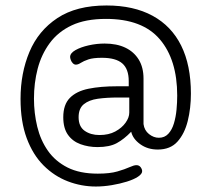

<svg xmlns="http://www.w3.org/2000/svg" viewBox="-20 -578 759 701"><path d="M330 103Q277 103 227.5 84Q178 65 139 26Q100 -13 77.5 -73.5Q55 -134 55 -217Q55 -311 87.5 -388.5Q120 -466 189.5 -512Q259 -558 369 -558Q468 -558 537 -520.5Q606 -483 641.5 -411.5Q677 -340 677 -236Q677 -183 665.5 -136.5Q654 -90 628 -61Q602 -32 556 -32Q519 -32 492 -51.5Q465 -71 459 -97Q433 -70 406.5 -55.5Q380 -41 336 -41Q303 -41 274 -51.5Q245 -62 228 -86Q211 -110 211 -150Q211 -196 235 -220.5Q259 -245 303 -254Q347 -263 407 -263H450V-282Q450 -326 426.5 -346.5Q403 -367 352 -367Q320 -367 302.5 -361Q285 -355 275 -348.5Q265 -342 257 -342Q251 -342 246 -347Q241 -352 238.5 -359Q236 -366 236 -370Q236 -384 255.5 -395Q275 -406 304 -412.5Q333 -419 362 -419Q406 -419 437.5 -404Q469 -389 486.5 -360.5Q504 -332 504 -291V-125Q507 -102 524 -88.5Q541 -75 560 -75Q581 -75 594.5 -89.5Q608 -104 615 -127.5Q622 -151 624.5 -177.5Q627 -204 627 -229Q627 -360 563.5 -434.5Q500 -509 367 -509Q292 -509 242 -485.5Q192 -462 161.5 -420.5Q131 -379 117.5 -327Q104 -275 104 -218Q104 -165 116 -115.5Q128 -66 155 -27.5Q182 11 226.5 33.5Q271 56 337 56Q381 56 408.5 48Q436 40 452.5 32.5Q469 25 478 25Q488 25 493.5 32.5Q499 40 499 47Q499 57 484 67Q469 77 443.5 85Q418 93 388 98Q358 103 330 103ZM343 -85Q377 -85 401 -98Q425 -111 438.5 -130Q452 -149 452 -167V-222H411Q370 -222 337.5 -217.5Q305 -213 286 -197.5Q267 -182 267 -150Q267 -116 289 -100.5Q311 -85 343 -85Z"/></svg>

Font: Dosis
Style: Regular
Weight: 400
Designer: EdgarTolentino, PabloImpallari, IginoMarini
Foundry: EdgarTolentino, PabloImpallari, IginoMarini
Version: Version 3.001; ttfautohint (v1.8.2)